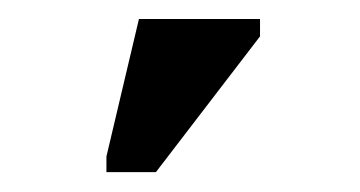

<svg xmlns="http://www.w3.org/2000/svg" viewBox="-20 -756 373 199"><path d="M90.3 -577.6V-593.8L124 -736.3H249.5V-718.3L141.6 -577.6Z"/></svg>

Font: Arial
Style: Bold
Weight: 700
Designer: Steve Matteson
Foundry: Ascender Corporation
Version: Version 2.00.3